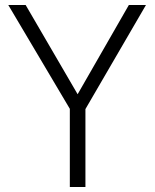

<svg xmlns="http://www.w3.org/2000/svg" viewBox="-20 -743 614 763"><path d="M560 -723 319.5 -309.5V0H257.5V-310.5L13 -723H82L288.5 -368.5L492 -723Z"/></svg>

Font: Public Sans ExtraLight
Style: Regular
Weight: 250
Designer: The Public Sans Project Authors: Dan O. Williams and USWDS (Libre Franklin designed by Pablo Impallari and Rodrigo Fuenz
Version: Version 1.007